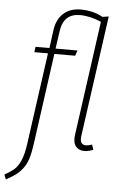

<svg xmlns="http://www.w3.org/2000/svg" viewBox="-103 -782 648 1022"><g transform="rotate(5 220.5 -271.0)"><path d="M377 -21Q389.6 -21 409.2 -27.8L418 -1Q392.1 9.8 371.1 9.8Q340.8 9.8 324.7 -10.5Q308.6 -30.8 314 -70.8L398.9 -683.1Q338.9 -709 285.2 -709Q196.3 -709 184.1 -611.8L170.9 -520H288.1L277.8 -491.2H167L99.1 -1Q92.8 44.9 82.8 76.2Q72.8 107.4 55.2 129.6Q37.6 151.9 18.6 165.8Q-0.5 179.7 -32.2 196.8L-42 171.9Q-7.3 152.3 11.2 135.3Q29.8 118.2 43.7 85.2Q57.6 52.2 64.9 -2L132.8 -491.2H60.1L64 -520H138.2L150.9 -616.2Q159.2 -675.3 194.6 -707Q230 -738.8 287.1 -738.8Q351.6 -738.8 404.8 -710L438 -714.8L348.1 -69.8Q340.8 -21 377 -21Z"/></g></svg>

Font: Fira Sans Compressed UltraLight
Style: Italic
Weight: 200
Width: 3
Italic angle: -8°
Designer: Carrois Corporate & Edenspiekermann AG
Foundry: Carrois Corporate GbR & Edenspiekermann AG
Version: Version 4.203;PS 004.203;hotconv 1.0.88;makeotf.lib2.5.64775